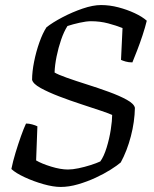

<svg xmlns="http://www.w3.org/2000/svg" viewBox="-20 -740 608 760"><path d="M220 0Q191 0 152 -11Q113 -22 77.5 -38.5Q42 -55 25 -71Q31 -101 41.5 -135.5Q52 -170 63 -201Q74 -232 83 -251Q95 -251 107.5 -247.5Q120 -244 128 -240L123 -105Q145 -92 182.5 -80.5Q220 -69 249 -69Q267 -69 291 -74Q315 -79 338.5 -86.5Q362 -94 377 -101Q391 -120 402 -155.5Q413 -191 418.5 -227Q424 -263 424 -285Q414 -290 380 -301.5Q346 -313 301.5 -327.5Q257 -342 214 -358.5Q171 -375 141 -391.5Q111 -408 107 -424Q107 -456 115 -496Q123 -536 136 -572.5Q149 -609 164 -632Q188 -651 227 -671.5Q266 -692 307 -706Q348 -720 380 -720Q414 -720 448.5 -711Q483 -702 513 -688Q543 -674 561 -658Q555 -633 544.5 -601Q534 -569 522.5 -539.5Q511 -510 504 -493Q489 -493 477 -496.5Q465 -500 459 -503L465 -629Q440 -639 408 -647.5Q376 -656 340 -656Q322 -656 295 -650Q268 -644 247 -637Q233 -615 222 -583Q211 -551 204 -516.5Q197 -482 196 -453Q209 -445 244 -432.5Q279 -420 323.5 -406Q368 -392 410.5 -376.5Q453 -361 482 -345Q511 -329 514 -313Q513 -258 498 -200.5Q483 -143 458 -97Q444 -85 418 -68.5Q392 -52 358.5 -36.5Q325 -21 289 -10.5Q253 0 220 0Z"/></svg>

Font: Texturina 72pt 72pt Regular
Style: Italic
Weight: 400
Italic angle: -11°
Designer: Guillermo Torres Carreño
Foundry: Omnibus-Type
Version: Version 1.002; ttfautohint (v1.8.3)